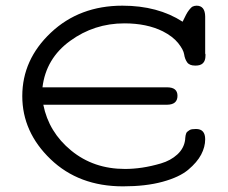

<svg xmlns="http://www.w3.org/2000/svg" viewBox="-20 -642 798 673"><path d="M58.1 -305.2Q58.1 -433.1 158.4 -527.6Q258.8 -622.1 409.2 -622.1Q533.2 -622.1 620.1 -565.9Q622.1 -570.8 626.5 -578.9Q630.9 -586.9 632.3 -590.6Q633.8 -594.2 637.5 -599.6Q641.1 -605 643.1 -607.4Q645 -609.9 648.4 -613.5Q651.9 -617.2 654.5 -618.7Q657.2 -620.1 661.1 -621.1Q665 -622.1 668.9 -622.1Q698.7 -622.1 699.2 -584V-454.1L700.2 -452.1Q700.2 -449.2 700.2 -446.8Q700.2 -411.6 665 -412.1H664.1Q644 -412.1 636 -423.6Q627.9 -435.1 625.5 -451.4Q623 -467.8 604.5 -491Q585.9 -514.2 550.8 -532.2Q494.6 -560.1 416 -560.1Q310.1 -560.1 225.6 -498.5Q141.1 -437 128.9 -335.9H565.9Q602.1 -335.9 602.1 -306.2Q602.1 -275.4 565.9 -274.9H131.8Q150.9 -178.7 229.5 -114.3Q308.1 -49.8 418 -49.8Q446.8 -49.8 478.3 -54.4Q509.8 -59.1 543.9 -69.1Q578.1 -79.1 601.6 -100.6Q625 -122.1 628.9 -151.9Q628.9 -152.8 629.4 -158.4Q629.9 -164.1 630.4 -166.5Q630.9 -168.9 632.3 -173.6Q633.8 -178.2 636.5 -180.2Q639.2 -182.1 643.1 -185.1Q647 -188 653.1 -189Q659.2 -189.9 667 -189.9Q699.2 -189.9 699.2 -153.8Q699.2 -127 685.1 -100.1Q670.9 -73.2 639.9 -47.1Q608.9 -21 550 -4.9Q491.2 11.2 411.1 11.2Q256.3 11.2 157.2 -84Q58.1 -179.2 58.1 -305.2Z"/></svg>

Font: CMU Typewriter Text Variable Width
Style: Medium
Weight: 500
Version: Version 0.7.0